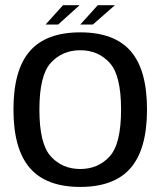

<svg xmlns="http://www.w3.org/2000/svg" viewBox="-20 -725 641 749"><path d="M293 4.2Q425.9 4.2 489.7 -69.7Q553.5 -143.7 553.5 -297.8Q553.5 -452.4 489.7 -525.6Q425.9 -598.8 293 -598.8Q160.3 -598.8 96.4 -525.6Q32.5 -452.4 32.5 -297.8Q32.5 -143.7 96.4 -69.7Q160.3 4.2 293 4.2ZM293 -65.7Q223.6 -65.7 178.6 -114.4Q133.7 -163 133.7 -297.3Q133.7 -431.9 178.6 -480.4Q223.6 -529 293 -529Q362.6 -529 407.4 -480.4Q452.3 -431.9 452.3 -297.3Q452.3 -163 407.4 -114.4Q362.6 -65.7 293 -65.7ZM157.8 -629.4H206.9L290.6 -704.8H225.9ZM293.3 -629.4H342.3L428.5 -704.8H361.5Z"/></svg>

Font: Anybody Thin
Style: Regular
Weight: 100
Designer: Tyler Finck
Foundry: Etcetera Type Company
Version: Version 1.114;gftools[0.9.25]